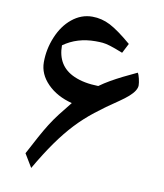

<svg xmlns="http://www.w3.org/2000/svg" viewBox="-69 -624 582 682"><g transform="rotate(10 222.0 -283.5)"><path d="M89 0 60 -48Q80 -86 94.5 -112.5Q109 -139 122.5 -160.5Q136 -182 152.5 -203.5Q169 -225 191 -252Q136 -266 102 -300.5Q68 -335 68 -378Q68 -425 86.5 -469.5Q105 -514 137 -540Q170 -567 210 -567Q244 -567 275 -551Q306 -535 354 -494L336 -459Q306 -471 289.5 -476Q273 -481 262 -482Q251 -483 236 -483Q170 -483 121 -448Q121 -373 185 -345Q221 -329 273 -328Q291 -341 311 -352.5Q331 -364 354 -375.5Q377 -387 403 -399Q407 -394 410.5 -379Q414 -364 414 -355Q414 -346 407.5 -335.5Q401 -325 388 -313.5Q375 -302 356 -289Q311 -259 275.5 -231Q240 -203 210.5 -171.5Q181 -140 151.5 -98.5Q122 -57 89 0Z"/></g></svg>

Font: Noto Naskh Arabic
Style: Regular
Weight: 400
Designer: Monotype Design Team, David Williams, Mohamad Dakak and Nizar Qandah
Foundry: Monotype Imaging Inc.
Version: Version 2.013